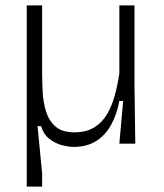

<svg xmlns="http://www.w3.org/2000/svg" viewBox="-20 -532 608 711"><path d="M79 159V-512H136V-262Q136 -230 138 -191.5Q140 -153 150.5 -119Q161 -85 185.5 -63.5Q210 -42 255 -42Q300 -42 329.5 -60.5Q359 -79 377 -110Q395 -141 405.5 -180.5Q416 -220 422 -260V-512H478V-217L481 0H422L436 -158H422Q412 -106 390.5 -68Q369 -30 335 -9Q301 12 253 12Q234 12 209 5.5Q184 -1 162.5 -18Q141 -35 132 -65H119L136 110V159Z"/></svg>

Font: Bricolage Grotesque 96pt ExtraBold ExtraLight
Style: Regular
Weight: 250
Version: Version 1.001;gftools[0.9.33.dev8+g029e19f]